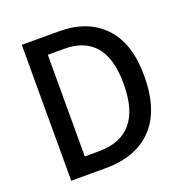

<svg xmlns="http://www.w3.org/2000/svg" viewBox="-128 -831 915 948"><g transform="rotate(-20 329.5 -357.0)"><path d="M603 -365Q603 -184 515.5 -92Q428 0 267 0H87V-714H283Q432 -714 517.5 -625Q603 -536 603 -365ZM494 -361Q494 -496 438.5 -560Q383 -624 279 -624H191V-90H265Q494 -90 494 -361Z"/></g></svg>

Font: Noto Sans Gurmukhi UI SemiCondensed Medium
Style: Regular
Weight: 500
Width: 4
Designer: Jelle Bosma - Monotype Design Team
Foundry: Monotype Imaging Inc.
Version: Version 2.004; ttfautohint (v1.8.4.7-5d5b)